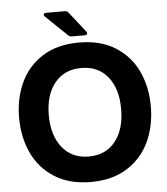

<svg xmlns="http://www.w3.org/2000/svg" viewBox="-63 -1018 948 1089"><g transform="rotate(-5 411.5 -473.0)"><path d="M36 -382Q36 -492 77.5 -581.5Q119 -671 203 -724.5Q287 -778 411 -778Q534 -778 618.5 -724.5Q703 -671 744.5 -581.5Q786 -492 786 -382Q786 -272 744.5 -182Q703 -92 618.5 -38Q534 16 411 16Q288 16 203.5 -38Q119 -92 77.5 -182Q36 -272 36 -382ZM617 -382Q617 -497 562.5 -565Q508 -633 411 -633Q315 -633 260 -565Q205 -497 205 -382Q205 -267 260 -198Q315 -129 411 -129Q508 -129 562.5 -197.5Q617 -266 617 -382ZM375 -816Q362 -816 353 -825L233 -940Q226 -946 226 -952Q226 -962 242 -962H347Q361 -962 368 -951L458 -837Q462 -832 462 -827Q462 -816 447 -816Z"/></g></svg>

Font: Open Sauce Two ExtraBold
Style: Regular
Weight: 800
Designer: Alfredo Marco Pradil
Foundry: Creative Sauce Fz LLC
Version: Version 1.477